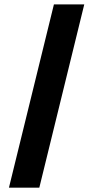

<svg xmlns="http://www.w3.org/2000/svg" viewBox="-20 -800 426 880"><path d="M160.2 60.1H21L227.1 -779.8H366.2Z"/></svg>

Font: Sora SemiBold
Style: Regular
Weight: 600
Designer: Jonathan Barnbrook, Julián Moncada
Foundry: Barnbrook Fonts
Version: Version 2.000